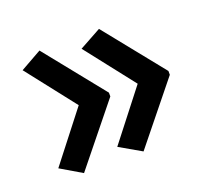

<svg xmlns="http://www.w3.org/2000/svg" viewBox="-86 -615 725 664"><g transform="rotate(-20 276.5 -282.5)"><path d="M337 -57 257 -103 398 -284 257 -464 337 -508 513 -289V-275ZM118 -57 40 -103 181 -284 40 -464 118 -508 294 -289V-275Z"/></g></svg>

Font: Menbere
Style: Regular
Weight: 400
Designer: Aleme Tadesse
Foundry: Sorkin Type Co
Version: Version 1.000